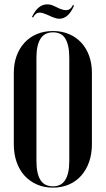

<svg xmlns="http://www.w3.org/2000/svg" viewBox="-20 -850 483 879"><path d="M43.2 -190Q43.2 -145 56 -108.4Q68.8 -71.8 92.2 -45.9Q115.8 -20 148.8 -5.5Q181.8 9 222.2 9Q262 9 295.1 -5.1Q328.2 -19.2 351.6 -45.6Q375 -72 387.9 -108.5Q400.8 -145 400.8 -190V-516.5Q400.8 -559.2 387.9 -594.8Q375 -630.2 351.5 -655.4Q328 -680.5 295.2 -694.2Q262.5 -708 223 -708Q182.2 -708 149.2 -694.2Q116.2 -680.5 92.6 -655Q69 -629.5 56.1 -594.4Q43.2 -559.2 43.2 -516.5ZM146.8 -585.8Q146.8 -614.8 151.6 -636.8Q156.5 -658.8 165.9 -673.2Q175.2 -687.8 189.6 -694.9Q204 -702 223 -702Q241 -702 255.4 -695.2Q269.8 -688.5 278.6 -674Q287.5 -659.5 292.4 -637.5Q297.2 -615.5 297.2 -585.8V-113.2Q297.2 -83.2 292.4 -61.6Q287.5 -40 278.2 -25.5Q269 -11 255 -4Q241 3 222.5 3Q203.5 3 189.1 -4Q174.8 -11 165.5 -25.4Q156.2 -39.8 151.5 -61.9Q146.8 -84 146.8 -113.2ZM131.2 -770 126.2 -772Q140 -801.5 157.4 -815.8Q174.8 -830 195.8 -830Q203.2 -830 210.1 -828.6Q217 -827.2 224.2 -824L254 -810Q263.2 -806.5 269.8 -805Q276.2 -803.5 281.8 -803.5Q293 -803.5 300.6 -809.4Q308.2 -815.2 314 -827.2L319 -824.2Q305.8 -793.8 289 -779Q272.2 -764.2 251.5 -764.2Q243.8 -764.2 235.5 -766.6Q227.2 -769 218.5 -772.5L200 -780.8Q185.8 -787 177.5 -789.6Q169.2 -792.2 162.5 -792.2Q152 -792.2 144.9 -787Q137.8 -781.8 131.2 -770Z"/></svg>

Font: Moniqa Black
Style: Regular
Weight: 900
Designer: Rajesh Rajput
Foundry: Rajesh Rajput
Version: Version 1.000